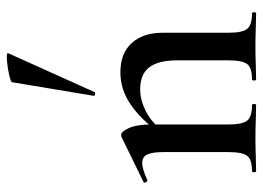

<svg xmlns="http://www.w3.org/2000/svg" viewBox="-124 -647 771 563"><g transform="rotate(-90 261.5 -365.5)"><path d="M310 0Q307 0 307 -6Q307 -12 310 -12Q344 -12 355 -26Q366 -40 366 -81V-231Q366 -287 345.5 -313.5Q325 -340 281 -340Q249 -340 215.5 -322.5Q182 -305 160 -274L155 -286Q194 -339 237.5 -368.5Q281 -398 331 -398Q387 -398 417 -364.5Q447 -331 447 -274V-81Q447 -40 458.5 -26Q470 -12 504 -12Q507 -12 507 -6Q507 0 504 0Q485 0 460 -1Q435 -2 407 -2Q380 -2 354.5 -1Q329 0 310 0ZM41 0Q38 0 38 -6Q38 -12 41 -12Q75 -12 86 -26Q97 -40 97 -81V-272Q97 -304 90 -319Q83 -334 65 -334Q56 -334 43 -330Q30 -326 15 -319Q11 -318 8.5 -323.5Q6 -329 9 -330L140 -394Q145 -396 147 -396Q157 -396 167.5 -373Q178 -350 178 -306V-81Q178 -40 189.5 -26Q201 -12 235 -12Q238 -12 238 -6Q238 0 235 0Q216 0 191 -1Q166 -2 138 -2Q111 -2 85.5 -1Q60 0 41 0ZM273 -474Q272 -471 266.5 -472.5Q261 -474 262 -476L302 -716Q303 -719 316.5 -722.5Q330 -726 347 -728.5Q364 -731 376.5 -731Q389 -731 387 -727Z"/></g></svg>

Font: Cormorant Light SemiBold
Style: Regular
Weight: 600
Version: Version 4.000